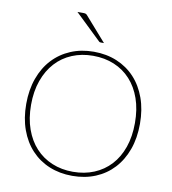

<svg xmlns="http://www.w3.org/2000/svg" viewBox="-98 -1002 982 1094"><g transform="rotate(10 393.5 -455.5)"><path d="M64.5 0ZM722.5 -351.5Q722.5 -269 698.5 -202.8Q674.5 -136.5 631 -89.8Q587.5 -43 527 -18Q466.5 7 393 7Q320.5 7 260 -18Q199.5 -43 156 -89.8Q112.5 -136.5 88.5 -202.8Q64.5 -269 64.5 -351.5Q64.5 -433.5 88.5 -500Q112.5 -566.5 156 -613.2Q199.5 -660 260 -685.5Q320.5 -711 393 -711Q466.5 -711 527 -685.8Q587.5 -660.5 631 -613.8Q674.5 -567 698.5 -500.5Q722.5 -434 722.5 -351.5ZM693.5 -351.5Q693.5 -430 671.8 -492.2Q650 -554.5 610.2 -598Q570.5 -641.5 515.2 -664.5Q460 -687.5 393 -687.5Q327 -687.5 271.8 -664.5Q216.5 -641.5 176.8 -598Q137 -554.5 114.8 -492.2Q92.5 -430 92.5 -351.5Q92.5 -273 114.8 -210.8Q137 -148.5 176.8 -105.5Q216.5 -62.5 271.8 -39.5Q327 -16.5 393 -16.5Q460 -16.5 515.2 -39.5Q570.5 -62.5 610.2 -105.5Q650 -148.5 671.8 -210.8Q693.5 -273 693.5 -351.5ZM293.5 -918Q303.5 -918 308.5 -916.2Q313.5 -914.5 318 -909L440.5 -769.5H424Q420 -769.5 417 -770.2Q414 -771 411 -774L261 -918Z"/></g></svg>

Font: Lato Thin
Style: Regular
Weight: 200
Designer: Lukasz Dziedzic
Foundry: tyPoland Lukasz Dziedzic
Version: Version 2.007; 2014-02-27